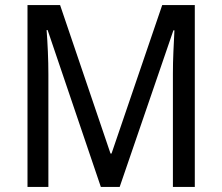

<svg xmlns="http://www.w3.org/2000/svg" viewBox="-20 -734 873 754"><path d="M88 0V-714H216L414 -131H418L617 -714H745V0H659V-445Q659 -486 661 -531.5Q663 -577 665 -615H661L450 0H376L167 -616H163Q166 -578 168 -531.5Q170 -485 170 -442V0Z"/></svg>

Font: Noto Sans SemiCondensed
Style: Regular
Weight: 400
Width: 4
Designer: Monotype Design Team
Foundry: Monotype Imaging Inc.
Version: Version 2.013; ttfautohint (v1.8.4.7-5d5b)